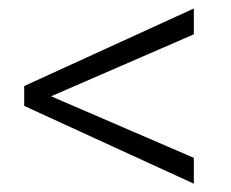

<svg xmlns="http://www.w3.org/2000/svg" viewBox="-20 -549 551 457"><path d="M441.4 -467.3V-528.8L37.6 -344.2V-296.9L441.4 -111.8V-173.3L101.6 -319.8Z"/></svg>

Font: Shabnam Thin
Style: Regular
Weight: 100
Foundry: DejaVu fonts team - Redesigned by Saber Rastikerdar - Based on Vazir font
Version: Version 5.0.1